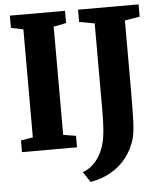

<svg xmlns="http://www.w3.org/2000/svg" viewBox="-61 -796 874 1041"><g transform="rotate(-5 376.0 -275.0)"><path d="M98.5 -74.5V-662.5L32 -676.5V-743H332V-676.5L263.5 -662.5V-74L332.5 -62.5V0H33V-63.5ZM352 137Q375.5 129 397 112.2Q418.5 95.5 436.5 69.5Q454.5 43.5 466.5 8Q473.5 -12 477.8 -37.5Q482 -63 484.2 -100Q486.5 -137 486.5 -189.5V-661L403 -676V-743H732.5V-676L651 -662.5V-279.5Q651 -185 648.8 -119.5Q646.5 -54 636.5 -19Q621.5 34 588.2 78.2Q555 122.5 505 152.2Q455 182 389.5 193.5Z"/></g></svg>

Font: Merriweather 24pt SemiCondensed Black
Style: Regular
Weight: 900
Width: 4
Designer: Eben Sorkin
Foundry: Eben Sorkin
Version: Version 2.100